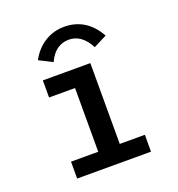

<svg xmlns="http://www.w3.org/2000/svg" viewBox="-121 -755 792 855"><g transform="rotate(-20 275.0 -327.5)"><path d="M100 0V-80H229V-382H106V-463H331V-80H450V0ZM179 -523 116 -555Q142 -603 183.5 -629Q225 -655 276 -655Q381 -655 437 -555L374 -523Q337 -594 276 -594Q245 -594 220.5 -577Q196 -560 179 -523Z"/></g></svg>

Font: Inconsolata SemiExpanded SemiBold
Style: Regular
Weight: 600
Width: 6
Monospace: yes
Designer: Raph Levien, Cyreal, Brenton Simpson
Foundry: Raph Levien, Cyreal, Google
Version: Version 3.001; ttfautohint (v1.8.2.53-6de2)